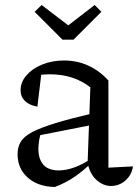

<svg xmlns="http://www.w3.org/2000/svg" viewBox="-20 -735 550 765"><path d="M422 6Q392 6 365.5 -17Q339 -40 329 -85L340 -387Q274 -439 178 -439Q159 -439 140 -436.5Q121 -434 104 -430L146 -452L129 -310Q96 -316 79 -333Q62 -350 62 -375Q62 -408 85.5 -435Q109 -462 148.5 -478Q188 -494 235 -494Q288 -494 333 -473Q378 -452 412 -414V-67L510 -72Q506 -47 492.5 -29.5Q479 -12 461 -3Q443 6 422 6ZM199 10Q132 9 91 -27Q50 -63 50 -121Q50 -149 62.5 -170Q75 -191 108 -208.5Q141 -226 201.5 -244.5Q262 -263 356 -285V-239L117 -192L143 -205Q138 -190 135.5 -173Q133 -156 133 -142Q133 -101 153 -78.5Q173 -56 214 -56Q243 -56 276.5 -68Q310 -80 347 -105V-89Q315 -57 280 -32.5Q245 -8 199 10ZM229 -577 118 -688 146 -715 252 -634 357 -715 384 -688 273 -577Z"/></svg>

Font: Piazzolla 24pt
Style: Regular
Weight: 400
Designer: Juan Pablo del Peral
Foundry: Huerta Tipografica
Version: Version 2.005